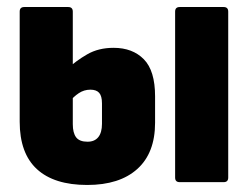

<svg xmlns="http://www.w3.org/2000/svg" viewBox="-20 -518 705 546"><path d="M228 8Q134 8 85 -37Q36 -82 36 -172V-485Q36 -498 49 -498H174Q187 -498 187 -485V-165Q187 -140 196.5 -127.5Q206 -115 229 -115Q249 -115 259.5 -128Q270 -141 270 -166V-224Q270 -245 262 -254Q254 -263 237 -263Q219 -263 204 -253Q189 -243 177 -228L174 -324Q196 -345 228 -363.5Q260 -382 303 -382Q357 -382 389 -349.5Q421 -317 421 -244V-169Q421 -83 370.5 -37.5Q320 8 228 8ZM491 0Q478 0 478 -13V-485Q478 -498 491 -498H616Q629 -498 629 -485V-13Q629 0 616 0Z"/></svg>

Font: Sofia Sans Condensed Black
Style: Regular
Weight: 900
Designer: Botio Nikoltchev, Ani Petrova
Foundry: lettersoup
Version: Version 4.101